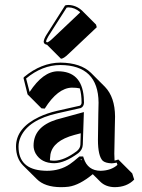

<svg xmlns="http://www.w3.org/2000/svg" viewBox="-20 -693 577 779"><path d="M244.1 -670.9Q250.5 -672.9 257.8 -672.9Q289.1 -671.9 313 -649.9L369.6 -593.3L372.6 -582.5L257.3 -473.6Q238.3 -455.1 227.5 -454.6L170.9 -511.2Q165 -512.2 160.6 -515.6Q157.2 -520 157.2 -523.9Q158.2 -535.2 168.5 -551.8ZM310.1 -47.9H306.2L312 -42Q311 -45.4 310.1 -47.9ZM182.6 -42.5Q190.9 -41 200.2 -41Q240.7 -41.5 292 -80.1Q305.7 -91.8 306.2 -106L307.6 -152.3L281.7 -145.5Q194.8 -122.1 184.6 -66.4Q183.1 -56.2 182.6 -45.4Q182.6 -43.5 182.6 -42.5ZM444.8 -41.5Q452.6 -43 460 -45.9L516.6 10.7L524.4 35.6Q494.6 66.4 444.3 66.4Q408.7 65.4 387.2 44.4L356.4 13.7Q302.7 58.1 258.8 64.5Q244.1 66.4 226.6 66.4Q161.6 65.9 129.4 33.7L72.8 -22.5Q45.4 -50.8 44.9 -98.1Q44.9 -173.8 138.2 -218.3Q170.9 -233.9 210.9 -243.2L304.2 -264.2Q310.5 -268.1 311 -275.9Q311 -310.5 303.7 -334.5Q290 -337.4 271.5 -337.4Q213.9 -335.9 161.6 -252.4L148.4 -253.4L91.8 -310.1L75.2 -377L78.1 -380.9Q147.9 -438.5 225.1 -439Q307.6 -438 349.1 -397.5L405.8 -340.8Q446.3 -298.8 446.8 -220.2Q446.8 -215.8 445.8 -174.8Q443.8 -87.9 443.8 -69.3Q443.8 -53.7 444.8 -41.5ZM317.4 -58.1 319.8 -50.8Q335.9 -0.5 388.2 0Q430.7 -1 456.5 -23.9L453.6 -33.2Q442.4 -30.8 433.1 -30.3Q408.2 -31.2 397 -40.5Q377.4 -60.1 377.4 -126Q377.4 -144 378.9 -231.9Q379.9 -272.5 379.9 -276.9Q378.4 -428.2 225.1 -429.2Q150.9 -428.7 85.9 -374.5L100.1 -319.8Q154.8 -403.3 214.8 -403.8Q311 -403.8 319.8 -299.3Q320.8 -287.6 320.8 -275.9Q319.8 -259.8 307.1 -254.4H306.6L213.4 -233.4Q95.7 -207 64 -137.7Q55.2 -118.2 55.2 -98.1Q55.2 -6.3 157.2 -0.5Q164.1 0 169.9 0Q223.6 0 263.2 -26.9Q278.8 -37.6 299.3 -55.7L302.2 -58.1ZM320.3 -238.3 315.9 -106Q314.9 -85.4 297.9 -71.8Q242.7 -31.2 200.2 -30.8Q147.5 -30.8 124.5 -70.3Q116.2 -85.9 116.2 -102.1Q116.2 -178.7 209.5 -208Q216.3 -210 222.2 -211.4ZM250.5 -662.1 176.8 -546.9Q167 -530.3 167 -523.9Q168.5 -522.5 170.9 -521Q179.2 -522.9 193.8 -537.1L304.7 -642.1L304.2 -644.5Q282.7 -662.6 257.8 -663.1Q253.9 -662.6 250.5 -662.1Z"/></svg>

Font: Linux Biolinum Shadow O
Style: Regular
Weight: 400
Designer: Philipp H. Poll
Foundry: Philipp H. Poll
Version: Version 1.0.4